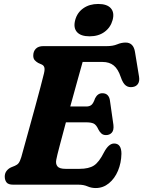

<svg xmlns="http://www.w3.org/2000/svg" viewBox="-20 -933 723 970"><path d="M376 0H47Q21.5 0 12.8 -11.8Q4 -23.5 4 -41Q4 -57.5 13.2 -69.5Q22.5 -81.5 36 -87.5L55.5 -95.5Q67.5 -100.5 74.2 -109.2Q81 -118 87.5 -139Q92.5 -157.5 103.8 -198Q115 -238.5 129.2 -289.8Q143.5 -341 157.8 -393.8Q172 -446.5 184 -491.2Q196 -536 202 -561.5Q207 -582 204 -592.2Q201 -602.5 191 -607L173 -615Q162.5 -621 155.2 -629.2Q148 -637.5 148 -652Q148 -673.5 161 -686.8Q174 -700 199 -700H519.5Q550.5 -700 572 -709Q593.5 -718 614.5 -718Q654.5 -718 662 -670.5L682.5 -545.5Q686 -522.5 677 -509.2Q668 -496 650.5 -493.5Q630.5 -490 615.8 -500.8Q601 -511.5 590 -544Q576.5 -584.5 554.5 -602.2Q532.5 -620 498 -620H397.5Q389.5 -591.5 372 -528.8Q354.5 -466 335 -395H416.5Q432 -395 441.8 -402.8Q451.5 -410.5 460.5 -436.5Q473.5 -462 497 -462Q514.5 -462 524 -451.8Q533.5 -441.5 535.5 -424.5L553 -302Q556 -275.5 545 -263Q534 -250.5 515.5 -250.5Q501 -250.5 492 -258.8Q483 -267 477 -279Q466.5 -302.5 453.2 -308.8Q440 -315 415 -315H313Q295.5 -250 281.8 -198Q268 -146 264.5 -127Q260 -105.5 270 -92.8Q280 -80 311 -80H382Q428.5 -80 454.5 -96.8Q480.5 -113.5 505.5 -163.5Q529 -208 556.5 -208Q593.5 -208 593.5 -156Q592.5 -109.5 576 -70.2Q559.5 -31 530.2 -7Q501 17 463.5 17Q441.5 17 422 8.5Q402.5 0 376 0ZM432.5 -749.5Q388 -749.5 368.8 -771.2Q349.5 -793 360 -832Q370 -869.5 401 -891.2Q432 -913 476 -913Q521 -913 540 -891.2Q559 -869.5 549 -832Q538.5 -794 508 -771.8Q477.5 -749.5 432.5 -749.5Z"/></svg>

Font: Fraunces 72pt S100
Style: Bold Italic
Weight: 700
Italic angle: -16°
Version: Version 1.000; ttfautohint (v1.8.3)